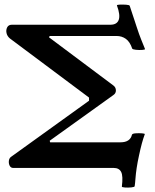

<svg xmlns="http://www.w3.org/2000/svg" viewBox="-20 -747 688 854"><path d="M522 83Q528 36 519 18Q510 0 486 0H39Q28 0 23 -10Q18 -20 19.5 -32Q21 -44 30 -50L376 -299V-313L24 -576Q12 -586 9 -600Q6 -614 12 -625.5Q18 -637 33 -637H471Q500 -637 508 -658.5Q516 -680 500 -723Q500 -726 513.5 -726.5Q527 -727 541.5 -726Q556 -725 557 -721Q563 -702 567.5 -689Q572 -676 576.5 -662Q581 -648 588 -627Q599 -593 608 -571Q617 -549 625 -529Q626 -526 612.5 -525Q599 -524 584.5 -525.5Q570 -527 568 -531Q558 -561 540 -574Q522 -587 498 -587H201L198 -581L484 -367Q495 -359 495.5 -345.5Q496 -332 484 -324L201 -121L203 -114H516Q559 -114 567 -148Q569 -153 583.5 -154Q598 -155 611.5 -154Q625 -153 624 -150Q617 -131 611 -109Q605 -87 598 -54Q592 -27 588 -0.5Q584 26 582.5 47.5Q581 69 579 81Q579 85 564.5 86.5Q550 88 536 87Q522 86 522 83Z"/></svg>

Font: Junicode VF
Style: Regular
Weight: 400
Designer: Peter S. Baker
Version: Version 2.213